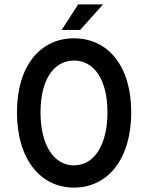

<svg xmlns="http://www.w3.org/2000/svg" viewBox="-20 -840 681 872"><path d="M316 12C470 12 576 -118 576 -330C576 -541 470 -666 316 -666C163 -666 57 -541 57 -330C57 -118 163 12 316 12ZM316 -89C223 -89 164 -183 164 -330C164 -476 223 -565 316 -565C409 -565 468 -476 468 -330C468 -183 409 -89 316 -89ZM448 -820H335L260 -704H344Z"/></svg>

Font: Falling Sky
Style: Condensed
Weight: 400
Designer: Paul D. Hunt
Foundry: Adobe Systems Incorporated
Version: Version 1.02